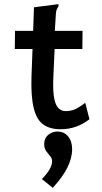

<svg xmlns="http://www.w3.org/2000/svg" viewBox="-20 -610 490 921"><path d="M270 10Q220 10 188 -12.5Q156 -35 142 -90.5Q128 -146 131 -242L136 -375H51L52 -462H139L143 -575L251 -589L260 -590L261 -581Q257 -574 253 -566.5Q249 -559 248 -543L243 -462H376L375 -375H242L236 -243Q233 -177 239.5 -141Q246 -105 260.5 -91Q275 -77 295 -77Q324 -77 346.5 -89Q369 -101 389 -117L409 -38Q348 10 270 10ZM233 291 181 249Q230 199 230 163Q230 150 220.5 139Q211 128 201.5 115Q192 102 192 81Q192 53 211 37Q230 21 256 21Q287 21 306.5 44Q326 67 326 106Q326 191 233 291Z"/></svg>

Font: Inconsolata SemiCondensed Bold
Style: Regular
Weight: 700
Width: 4
Monospace: yes
Designer: Raph Levien, Cyreal, Brenton Simpson
Foundry: Raph Levien, Cyreal, Google
Version: Version 3.001; ttfautohint (v1.8.2.53-6de2)